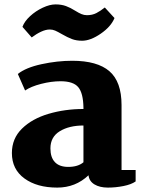

<svg xmlns="http://www.w3.org/2000/svg" viewBox="-20 -838 639 872"><path d="M34 0ZM532 -361V-66H596V-14Q576 0 540.5 7Q505 14 470 14Q433 14 409 -0.5Q385 -15 382 -42Q323 14 240 14Q148 14 91 -27.5Q34 -69 34 -143Q34 -209 80 -254Q126 -299 200.5 -321Q275 -343 359 -343V-349Q358 -415 335.5 -442Q313 -469 255 -469Q213 -469 166.5 -457Q120 -445 94 -427L61 -502Q97 -531 168.5 -546.5Q240 -562 308 -562Q422 -562 477 -514.5Q532 -467 532 -361ZM209 -164Q209 -123 229.5 -101.5Q250 -80 290 -80Q334 -80 359 -101V-268Q294 -268 251.5 -242Q209 -216 209 -164ZM232 -818Q259 -818 279.5 -810.5Q300 -803 322 -789Q338 -779 350 -774Q362 -769 375 -769Q399 -769 417.5 -778.5Q436 -788 456 -804L500 -756Q484 -717 437.5 -685Q391 -653 353 -653Q327 -653 307 -660.5Q287 -668 261 -683Q242 -694 230.5 -699Q219 -704 206 -704Q188 -704 166.5 -694Q145 -684 124 -668L82 -716Q91 -741 116.5 -764.5Q142 -788 174 -803Q206 -818 232 -818Z"/></svg>

Font: Martel Heavy
Style: Regular
Weight: 900
Designer: Dan Reynolds
Foundry: Dan Reynolds
Version: Version 1.001; ttfautohint (v1.1) -l 5 -r 5 -G 72 -x 0 -D la